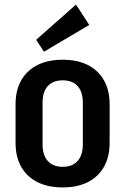

<svg xmlns="http://www.w3.org/2000/svg" viewBox="-20 -810 547 839"><path d="M254 9Q190 9 144 -14Q98 -37 73 -80.5Q48 -124 48 -186V-354Q48 -416 73 -459.5Q98 -503 144 -526Q190 -549 254 -549Q318 -549 363.5 -526Q409 -503 434 -459.5Q459 -416 459 -354V-186Q459 -124 434 -80.5Q409 -37 363.5 -14Q318 9 254 9ZM254 -81Q296 -81 319 -106.5Q342 -132 342 -179V-361Q342 -409 319 -434Q296 -459 254 -459Q212 -459 189 -434Q166 -409 166 -361V-179Q166 -132 189 -106.5Q212 -81 254 -81ZM370 -701 172 -584 138 -636 312 -790Z"/></svg>

Font: Pathway Extreme Condensed SemiBold
Style: Regular
Weight: 600
Width: 3
Version: Version 1.001;gftools[0.9.26]